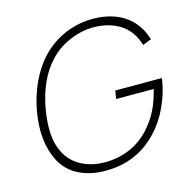

<svg xmlns="http://www.w3.org/2000/svg" viewBox="-113 -875 981 999"><g transform="rotate(-15 378.0 -375.5)"><path d="M741.5 -375 739.5 -360.5Q728.5 -293 696.5 -224Q666 -156.5 615.5 -103Q503.5 15.5 335.5 15.5Q254 15.5 192 -15.2Q130 -46 97 -108.5Q41.5 -216.5 68.5 -375Q99.5 -542 195 -646Q249.5 -703.5 321.2 -734.5Q393 -765.5 474 -765.5Q513.5 -765.5 549 -758Q584.5 -750.5 615 -735.5Q645.5 -720.5 669.8 -698.2Q694 -676 711.5 -647Q728 -620 738.5 -584.5L692.5 -566.5Q680 -602.5 668.5 -621Q639.5 -670.5 586.2 -696.2Q533 -722 465.5 -722Q399 -722 336 -694.5Q271 -667 226 -617.5Q143 -528.5 115.5 -375Q103 -302 107.2 -241.5Q111.5 -181 139.5 -131Q170 -80 223.5 -54Q277 -28 343.5 -28Q413 -28 474.5 -53.2Q536 -78.5 584.5 -131Q625 -176 648.5 -224.5Q672 -273 685.5 -331H483.5L490.5 -375Z"/></g></svg>

Font: Russisch Sans ExtraLight
Style: Italic
Weight: 200
Width: 4
Italic angle: -10°
Designer: Michael Sharanda (font) & Cristiano Sobral (main changes)
Foundry: Michael Sharanda
Version: Version 2.00;September 8, 2020;FontCreator 13.0.0.2681 64-bi